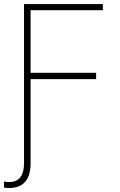

<svg xmlns="http://www.w3.org/2000/svg" viewBox="-41 -727 592 944"><path d="M464.8 -707V-676.8H109.4V-369.1H431.6V-337.9H109.4V76.2Q109.4 135.7 82.8 166.5Q56.2 197.3 4.9 197.3Q-2 197.3 -8.8 196.8Q-15.6 196.3 -21.5 194.3V165Q-12.7 168 2.9 168Q77.1 168 77.1 76.2V-707Z"/></svg>

Font: Pretendard Thin
Style: Regular
Weight: 100
Designer: Base glyphs from Inter by Rasmus Andersson; Hangeul glyphs from Noto Sans CJK(Source Han Sans) by Jang Soo-young and Kan
Foundry: Kil Hyung-jin
Version: Version 1.309